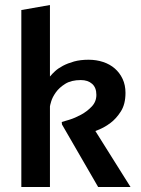

<svg xmlns="http://www.w3.org/2000/svg" viewBox="-20 -745 560 765"><path d="M179 -725V-440Q187 -450 199.5 -461.5Q212 -473 231 -483Q250 -493 275 -500Q300 -507 333 -507Q364 -507 391 -498Q418 -489 437.5 -472Q457 -455 468.5 -430.5Q480 -406 480 -375Q480 -330 461.5 -301Q443 -272 420 -255Q394 -235 360 -223L500 0H371L227 -249L226 -259Q234 -261 256.5 -268Q279 -275 303 -288Q327 -301 345.5 -320.5Q364 -340 364 -367Q364 -396 347 -411Q330 -426 302 -426Q264 -426 240 -411Q216 -396 202.5 -377Q189 -358 184 -341Q179 -324 179 -321V0H65V-705Z"/></svg>

Font: Amaranth
Style: Regular
Weight: 400
Designer: Gesine Todt
Foundry: Gesine Todt
Version: Version 1.001